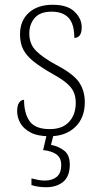

<svg xmlns="http://www.w3.org/2000/svg" viewBox="-20 -562 422 806"><path d="M188 10Q138 10 108 -6Q78 -22 65 -46Q52 -70 52 -94Q52 -120 60.5 -131.5Q69 -143 81 -143Q81 -86 104.5 -53Q128 -20 189 -20Q242 -20 270 -50.5Q298 -81 298 -130Q298 -154 290.5 -173Q283 -192 262.5 -210.5Q242 -229 202 -251Q151 -280 121 -304Q91 -328 77.5 -354.5Q64 -381 64 -418Q64 -475 101 -508.5Q138 -542 201 -542Q263 -542 293 -513Q323 -484 323 -448Q323 -403 292 -403Q292 -461 268 -487Q244 -513 197 -513Q148 -513 125.5 -486.5Q103 -460 103 -421Q103 -377 131.5 -348.5Q160 -320 217 -289Q288 -252 312 -216.5Q336 -181 336 -133Q336 -67 295.5 -28.5Q255 10 188 10ZM173 224Q159 224 143.5 222Q128 220 112 215V187Q128 191 141.5 193.5Q155 196 168 196Q199 196 218 180.5Q237 165 237 131Q237 101 217.5 86.5Q198 72 161 68L179 -9H208L194 46Q225 52 249 70Q273 88 273 129Q273 178 245.5 201Q218 224 173 224Z"/></svg>

Font: Noto Serif Khmer SemiCondensed ExtraLight
Style: Regular
Weight: 200
Width: 4
Designer: Danh Hong and the Monotype Design Team
Foundry: Monotype Imaging Inc.
Version: Version 2.004; ttfautohint (v1.8.4.7-5d5b)